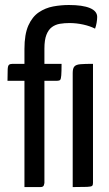

<svg xmlns="http://www.w3.org/2000/svg" viewBox="-20 -759 442 779"><path d="M79.2 0V-431.3H10.4Q10.4 -463.7 11.2 -478.1Q12 -492.5 16.6 -496.2Q21.2 -500 31.4 -500H79.2V-560.5Q79.2 -619.9 95.1 -655.6Q111.1 -691.2 137.5 -709Q163.9 -726.8 195.6 -732.8Q227.4 -738.7 259.5 -738.7Q315 -738.7 344.6 -726.4Q374.3 -714 374.3 -690.2Q374.3 -680.3 372 -666.8Q369.7 -653.2 365.7 -642.8Q345.1 -653.3 317.5 -659.4Q289.9 -665.5 262 -665.5Q241.7 -665.5 223.2 -662.5Q204.7 -659.4 190.6 -649Q176.4 -638.5 168.3 -617.7Q160.2 -596.9 160.2 -561.7V-500H229.8Q229.8 -468.3 228.6 -453.6Q227.5 -438.8 224.2 -435.1Q220.9 -431.3 212.6 -431.3H160.2V-16.5Q160.2 -16.5 158.2 -8.2Q156.2 0 143.7 0ZM275 0V-463Q275 -482 282 -489.5Q289 -497.1 306.7 -498.5Q324.3 -500 357.3 -500V-16.5Q357.3 -8.2 353.7 -4.9Q350.1 -1.6 333.3 -0.8Q316.5 0 275 0Z"/></svg>

Font: Yanone Kaffeesatz ExtraLight
Style: Regular
Weight: 200
Designer: Yanone (Cyrillic: Daniel Pouzeot, Huerta Tipografica, and Cyreal)
Foundry: Yanone
Version: Version 2.003